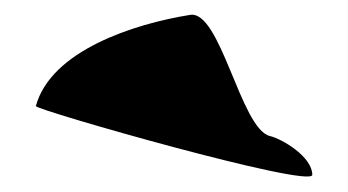

<svg xmlns="http://www.w3.org/2000/svg" viewBox="-20 -684 466 257"><path d="M28 -542C27 -537 398 -431 398 -450C398 -474 358 -498 341 -502C302 -512 275 -672 234 -664C159 -652 48 -616 28 -542Z"/></svg>

Font: Recovery
Style: Regular
Weight: 400
Version: Version 0.27